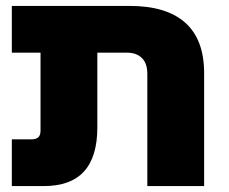

<svg xmlns="http://www.w3.org/2000/svg" viewBox="-20 -629 775 649"><path d="M478 0V-379Q478 -415 459.5 -433Q441 -451 409 -451H20V-609H418Q543 -609 606.5 -552Q670 -495 670 -382V0ZM20 0V-158H87Q101 -158 109 -164.5Q117 -171 117 -188V-574H309V-198Q309 -99 264 -49.5Q219 0 128 0Z"/></svg>

Font: Noto Sans Hebrew Black
Style: Regular
Weight: 900
Designer: Monotype Design Team
Foundry: Monotype Imaging Inc.
Version: Version 2.003